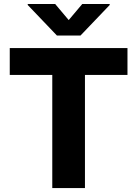

<svg xmlns="http://www.w3.org/2000/svg" viewBox="-20 -950 693 970"><path d="M29.3 -707H624V-571.3H409.2V0H244.1V-571.3H29.3ZM327.1 -848.6 395.5 -929.7H534.2V-924.8L386.7 -770.5H267.6L120.1 -924.8V-929.7H258.8Z"/></svg>

Font: Pretendard ExtraBold
Style: Regular
Weight: 800
Designer: Base glyphs from Inter by Rasmus Andersson; Hangeul glyphs from Noto Sans CJK(Source Han Sans) by Jang Soo-young and Kan
Foundry: Kil Hyung-jin
Version: Version 1.309